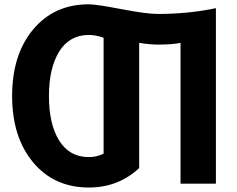

<svg xmlns="http://www.w3.org/2000/svg" viewBox="-20 -837 1079 875"><path d="M35.2 -399.4Q35.2 -587.9 130.9 -702.6Q226.6 -817.4 384.8 -817.4Q418.9 -817.4 533.2 -795.4Q647.5 -773.4 699.2 -773.4Q838.9 -773.4 963.9 -799.8V0H802.7V-641.6Q766.6 -633.8 699.2 -633.8Q663.1 -633.8 614.3 -641.6V-71.3Q519.5 17.6 384.8 17.6Q226.6 17.6 130.9 -97.2Q35.2 -211.9 35.2 -399.4ZM203.1 -399.4Q203.1 -270.5 250 -195.8Q296.9 -121.1 384.8 -121.1Q420.9 -121.1 452.1 -136.7V-665Q416 -677.7 384.8 -677.7Q296.9 -677.7 250 -602.5Q203.1 -527.3 203.1 -399.4Z"/></svg>

Font: Gothic A1 Black
Style: Regular
Weight: 900
Version: Version 2.50